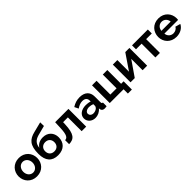

<svg xmlns="http://www.w3.org/2000/svg" viewBox="355 -2312 4009 4009"><g transform="rotate(-45 2359.5 -308.0)"><path d="M28 -261C28 -117 132 10 303 10C474 10 577 -117 577 -261C577 -407 473 -533 303 -533C133 -533 28 -407 28 -261ZM303 -104C226 -104 166 -169 166 -261C166 -352 226 -419 303 -419C380 -419 440 -353 440 -262C440 -170 380 -104 303 -104Z M928 10C1105 10 1200 -97 1200 -248C1200 -387 1105 -484 965 -484C867 -484 797 -444 757 -378C768 -493 829 -547 926 -576L1148 -634L1146 -743L921 -686C743 -643 654 -556 654 -302C654 -98 748 10 928 10ZM928 -104C843 -104 792 -160 792 -241C792 -326 850 -377 928 -377C1012 -377 1063 -321 1063 -241C1063 -158 1011 -104 928 -104Z M1251 7C1402 5 1474 -72 1485 -346L1487 -407H1628V0H1762V-524H1369L1362 -359C1354 -159 1315 -114 1251 -112Z M1848 -155C1848 -61 1925 10 2030 10C2100 10 2173 -23 2219 -82L2222 -55C2228 -20 2254 7 2308 7C2322 7 2341 5 2365 0V-109C2342 -111 2333 -121 2333 -150V-317C2333 -456 2245 -533 2096 -533C2016 -533 1944 -510 1875 -465L1918 -377C1975 -415 2024 -436 2082 -436C2160 -436 2199 -398 2199 -332V-304C2165 -318 2117 -325 2073 -325C1940 -325 1848 -257 1848 -155ZM2174 -128C2149 -104 2108 -88 2068 -88C2009 -88 1975 -126 1975 -166C1975 -215 2024 -248 2094 -248C2127 -248 2167 -240 2199 -227V-174C2199 -161 2189 -143 2174 -128Z M2866 127H2984V-117H2910V-524H2776V-117H2592V-524H2458V0H2866Z M3071 0H3196L3428 -336V0H3562V-524H3440L3205 -179V-523H3071Z M3805 0H3939V-407H4106V-524H3639V-407H3805Z M4424 10C4540 10 4630 -47 4668 -127L4553 -159C4536 -116 4482 -88 4429 -88C4359 -88 4297 -137 4290 -219H4695C4697 -230 4698 -247 4698 -264C4698 -406 4596 -533 4425 -533C4254 -533 4148 -408 4148 -259C4148 -114 4255 10 4424 10ZM4287 -304C4294 -383 4351 -436 4423 -436C4496 -436 4553 -383 4561 -304Z"/></g></svg>

Font: FIGSv2-sans-serif
Style: Bold
Weight: 700
Designer: Matt McInerney, Pablo Impallari, Rodrigo Fuenzalida,Mirko Velimirovic
Foundry: Matt McInerney, Pablo Impallari, Rodrigo Fuenzalida
Version: Version 4.021;hotconv 1.0.109;makeotfexe 2.5.65596